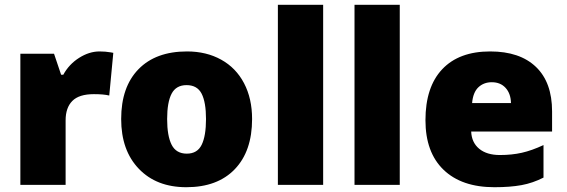

<svg xmlns="http://www.w3.org/2000/svg" viewBox="-20 -780 2391 810"><path d="M399.9 -563Q424.8 -563 447.3 -559.1L458 -557.1L440.9 -377Q417.5 -382.8 376 -382.8Q313.5 -382.8 285.2 -354.2Q256.8 -325.7 256.8 -272V0H65.9V-553.2H208L237.8 -464.8H247.1Q271 -508.8 313.7 -535.9Q356.4 -563 399.9 -563Z M1043.5 -277.8Q1043.5 -142.1 970.5 -66.2Q897.5 9.8 766.1 9.8Q640.1 9.8 565.7 -67.9Q491.2 -145.5 491.2 -277.8Q491.2 -413.1 564.2 -488Q637.2 -563 769 -563Q850.6 -563 913.1 -528.3Q975.6 -493.7 1009.5 -429Q1043.5 -364.3 1043.5 -277.8ZM685.1 -277.8Q685.1 -206.5 704.1 -169.2Q723.1 -131.8 768.1 -131.8Q812.5 -131.8 830.8 -169.2Q849.1 -206.5 849.1 -277.8Q849.1 -348.6 830.6 -384.8Q812 -420.9 767.1 -420.9Q723.1 -420.9 704.1 -385Q685.1 -349.1 685.1 -277.8Z M1343.3 0H1152.3V-759.8H1343.3Z M1666.5 0H1475.6V-759.8H1666.5Z M2065.9 9.8Q1927.7 9.8 1851.3 -63.7Q1774.9 -137.2 1774.9 -272.9Q1774.9 -413.1 1845.7 -488Q1916.5 -563 2047.9 -563Q2172.9 -563 2241 -497.8Q2309.1 -432.6 2309.1 -310.1V-225.1H1967.8Q1969.7 -178.7 2001.7 -152.3Q2033.7 -126 2088.9 -126Q2139.2 -126 2181.4 -135.5Q2223.6 -145 2272.9 -168V-30.8Q2228 -7.8 2180.2 1Q2132.3 9.8 2065.9 9.8ZM2054.7 -433.1Q2021 -433.1 1998.3 -411.9Q1975.6 -390.6 1971.7 -345.2H2135.7Q2134.8 -385.3 2113 -409.2Q2091.3 -433.1 2054.7 -433.1Z"/></svg>

Font: TypoPRO Open Sans
Style: Regular
Weight: 800
Foundry: Ascender Corporation
Version: Version 1.10